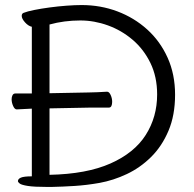

<svg xmlns="http://www.w3.org/2000/svg" viewBox="-20 -732 768 760"><path d="M169 8Q115 8 90 4Q65 0 58 -5.5Q51 -11 51 -15Q51 -24 63 -29Q75 -34 106 -34V-302L47 -299H46Q38 -299 32 -312.5Q26 -326 26 -339Q26 -348 29.5 -355Q33 -362 41 -362H106V-626Q92 -629 79 -643.5Q66 -658 66 -669Q66 -678 73 -681Q88 -687 115.5 -692.5Q143 -698 176.5 -702.5Q210 -707 243.5 -709.5Q277 -712 303 -712Q378 -712 444.5 -687Q511 -662 562.5 -615.5Q614 -569 643.5 -503.5Q673 -438 673 -357Q673 -276 647 -214.5Q621 -153 578 -110.5Q535 -68 482 -43Q429 -18 374 -8Q323 1 276 4Q229 7 183 8ZM332 -306 176 -303V-40Q323 -43 417.5 -85Q512 -127 557 -198Q602 -269 602 -358Q602 -428 575.5 -482.5Q549 -537 505 -574.5Q461 -612 407 -631.5Q353 -651 298 -651Q234 -651 176 -635V-363L331 -366Q348 -366 366 -367Q384 -368 403 -369H404Q412 -369 418 -356Q424 -343 424 -329Q424 -319 421 -312.5Q418 -306 410 -306Z"/></svg>

Font: Klee One SemiBold
Style: Regular
Weight: 600
Designer: Fontworks Inc.
Foundry: Fontworks Inc.
Version: Version 1.00;January 12, 2022;FontCreator 13.0.0.2683 64-bit